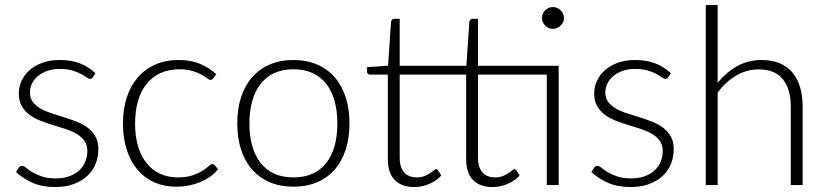

<svg xmlns="http://www.w3.org/2000/svg" viewBox="-20 -748 3340 776"><path d="M355.5 -436Q351.5 -429 344 -429Q338.5 -429 330 -435.2Q321.5 -441.5 307.2 -449.2Q293 -457 272 -463.2Q251 -469.5 221 -469.5Q194 -469.5 171.8 -461.8Q149.5 -454 133.8 -441Q118 -428 109.5 -410.8Q101 -393.5 101 -374.5Q101 -351 113 -335.5Q125 -320 144.2 -309Q163.5 -298 188.5 -290Q213.5 -282 239.2 -274Q265 -266 290 -256.2Q315 -246.5 334.2 -232Q353.5 -217.5 365.5 -196.5Q377.5 -175.5 377.5 -145.5Q377.5 -113 366 -85Q354.5 -57 332.2 -36.5Q310 -16 277.5 -4Q245 8 203 8Q150.5 8 112.5 -8.8Q74.5 -25.5 44.5 -52.5L55.5 -69.5Q58 -73.5 61.2 -75.5Q64.5 -77.5 70 -77.5Q76.5 -77.5 85.8 -69.5Q95 -61.5 110.5 -52.2Q126 -43 148.8 -35Q171.5 -27 205 -27Q236.5 -27 260.5 -35.8Q284.5 -44.5 300.5 -59.5Q316.5 -74.5 324.8 -94.8Q333 -115 333 -137.5Q333 -162.5 321 -179Q309 -195.5 289.5 -207Q270 -218.5 245.2 -226.5Q220.5 -234.5 194.5 -242.5Q168.5 -250.5 143.8 -260Q119 -269.5 99.5 -284Q80 -298.5 68 -319.2Q56 -340 56 -371Q56 -397.5 67.5 -422Q79 -446.5 100.2 -465Q121.5 -483.5 152 -494.5Q182.5 -505.5 220.5 -505.5Q266 -505.5 301.2 -492.5Q336.5 -479.5 365.5 -452.5Z M841.5 -431Q839 -428.5 836.8 -426.8Q834.5 -425 830.5 -425Q825.5 -425 817 -431.8Q808.5 -438.5 794 -446.5Q779.5 -454.5 757.8 -461.2Q736 -468 705 -468Q662 -468 628.8 -452.8Q595.5 -437.5 572.5 -409Q549.5 -380.5 537.8 -340Q526 -299.5 526 -249Q526 -196.5 538.2 -156Q550.5 -115.5 573 -87.8Q595.5 -60 627.5 -45.5Q659.5 -31 698.5 -31Q734.5 -31 758.8 -39.5Q783 -48 798.8 -58Q814.5 -68 823.5 -76.5Q832.5 -85 838.5 -85Q844.5 -85 848.5 -80L861 -64Q849.5 -49 832 -36Q814.5 -23 792.5 -13.5Q770.5 -4 744.8 1.2Q719 6.5 691 6.5Q643.5 6.5 604.2 -10.8Q565 -28 536.8 -60.8Q508.5 -93.5 492.8 -141Q477 -188.5 477 -249Q477 -306 492 -353Q507 -400 536 -434Q565 -468 606.8 -486.8Q648.5 -505.5 702.5 -505.5Q751 -505.5 788.5 -490Q826 -474.5 854 -448Z M1166 -505.5Q1219.5 -505.5 1261.8 -487.2Q1304 -469 1333 -435.5Q1362 -402 1377.2 -354.8Q1392.5 -307.5 1392.5 -249Q1392.5 -190.5 1377.2 -143.5Q1362 -96.5 1333 -63Q1304 -29.5 1261.8 -11.5Q1219.5 6.5 1166 6.5Q1112.5 6.5 1070.2 -11.5Q1028 -29.5 998.8 -63Q969.5 -96.5 954.2 -143.5Q939 -190.5 939 -249Q939 -307.5 954.2 -354.8Q969.5 -402 998.8 -435.5Q1028 -469 1070.2 -487.2Q1112.5 -505.5 1166 -505.5ZM1166 -31Q1210.5 -31 1243.8 -46.2Q1277 -61.5 1299.2 -90Q1321.5 -118.5 1332.5 -158.8Q1343.5 -199 1343.5 -249Q1343.5 -298.5 1332.5 -339Q1321.5 -379.5 1299.2 -408.2Q1277 -437 1243.8 -452.5Q1210.5 -468 1166 -468Q1121.5 -468 1088.2 -452.5Q1055 -437 1032.8 -408.2Q1010.5 -379.5 999.2 -339Q988 -298.5 988 -249Q988 -199 999.2 -158.8Q1010.5 -118.5 1032.8 -90Q1055 -61.5 1088.2 -46.2Q1121.5 -31 1166 -31Z M2238 0H2190V-446.5H1912V-109Q1912 -88.5 1917.2 -73.8Q1922.5 -59 1931.8 -49.5Q1941 -40 1953.5 -35.5Q1966 -31 1980.5 -31Q1998.5 -31 2011.5 -36.2Q2024.5 -41.5 2034 -47.8Q2043.5 -54 2049.5 -59.2Q2055.5 -64.5 2059 -64.5Q2063 -64.5 2067 -59.5L2080 -38.5Q2061 -17.5 2031.8 -4.8Q2002.5 8 1971 8Q1920.5 8 1892.2 -20Q1864 -48 1864 -106.5V-446.5H1595.5V-109Q1595.5 -88.5 1600.8 -73.8Q1606 -59 1615.2 -49.5Q1624.5 -40 1637 -35.5Q1649.5 -31 1664 -31Q1682 -31 1695 -36.2Q1708 -41.5 1717.5 -47.8Q1727 -54 1733 -59.2Q1739 -64.5 1742.5 -64.5Q1746.5 -64.5 1750.5 -59.5L1763.5 -38.5Q1744.5 -17.5 1715.2 -4.8Q1686 8 1654.5 8Q1604 8 1575.8 -20Q1547.5 -48 1547.5 -106.5V-446.5H1476Q1470.5 -446.5 1467 -449.5Q1463.5 -452.5 1463.5 -458V-476.5L1548.5 -482.5L1560.5 -660.5Q1561.5 -665 1564.5 -668.5Q1567.5 -672 1573 -672H1595.5V-482H1865L1877 -660.5Q1878 -665 1881 -668.5Q1884 -672 1889.5 -672H1912V-482H2238ZM2259.5 -675Q2259.5 -666 2255.8 -658.2Q2252 -650.5 2245.8 -644.5Q2239.5 -638.5 2231.5 -635Q2223.5 -631.5 2214.5 -631.5Q2205.5 -631.5 2197.5 -635Q2189.5 -638.5 2183.5 -644.5Q2177.5 -650.5 2174 -658.2Q2170.5 -666 2170.5 -675Q2170.5 -684 2174 -692.2Q2177.5 -700.5 2183.5 -706.5Q2189.5 -712.5 2197.5 -716Q2205.5 -719.5 2214.5 -719.5Q2223.5 -719.5 2231.5 -716Q2239.5 -712.5 2245.8 -706.5Q2252 -700.5 2255.8 -692.2Q2259.5 -684 2259.5 -675Z M2681 -436Q2677 -429 2669.5 -429Q2664 -429 2655.5 -435.2Q2647 -441.5 2632.8 -449.2Q2618.5 -457 2597.5 -463.2Q2576.5 -469.5 2546.5 -469.5Q2519.5 -469.5 2497.2 -461.8Q2475 -454 2459.2 -441Q2443.5 -428 2435 -410.8Q2426.5 -393.5 2426.5 -374.5Q2426.5 -351 2438.5 -335.5Q2450.5 -320 2469.8 -309Q2489 -298 2514 -290Q2539 -282 2564.8 -274Q2590.5 -266 2615.5 -256.2Q2640.5 -246.5 2659.8 -232Q2679 -217.5 2691 -196.5Q2703 -175.5 2703 -145.5Q2703 -113 2691.5 -85Q2680 -57 2657.8 -36.5Q2635.5 -16 2603 -4Q2570.5 8 2528.5 8Q2476 8 2438 -8.8Q2400 -25.5 2370 -52.5L2381 -69.5Q2383.5 -73.5 2386.8 -75.5Q2390 -77.5 2395.5 -77.5Q2402 -77.5 2411.2 -69.5Q2420.5 -61.5 2436 -52.2Q2451.5 -43 2474.2 -35Q2497 -27 2530.5 -27Q2562 -27 2586 -35.8Q2610 -44.5 2626 -59.5Q2642 -74.5 2650.2 -94.8Q2658.5 -115 2658.5 -137.5Q2658.5 -162.5 2646.5 -179Q2634.5 -195.5 2615 -207Q2595.5 -218.5 2570.8 -226.5Q2546 -234.5 2520 -242.5Q2494 -250.5 2469.2 -260Q2444.5 -269.5 2425 -284Q2405.5 -298.5 2393.5 -319.2Q2381.5 -340 2381.5 -371Q2381.5 -397.5 2393 -422Q2404.5 -446.5 2425.8 -465Q2447 -483.5 2477.5 -494.5Q2508 -505.5 2546 -505.5Q2591.5 -505.5 2626.8 -492.5Q2662 -479.5 2691 -452.5Z M2880.5 -413.5Q2915 -455.5 2959.2 -480.5Q3003.5 -505.5 3058.5 -505.5Q3099.5 -505.5 3130.8 -492.5Q3162 -479.5 3182.5 -455Q3203 -430.5 3213.5 -396Q3224 -361.5 3224 -318V0H3176V-318Q3176 -388 3144 -427.8Q3112 -467.5 3046.5 -467.5Q2998 -467.5 2955.8 -442.8Q2913.5 -418 2880.5 -374V0H2832.5V-727.5H2880.5Z"/></svg>

Font: Lato 2
Style: Regular
Weight: 300
Designer: Lukasz Dziedzic with Adam Twardoch and Botio Nikoltchev
Foundry: tyPoland Lukasz Dziedzic
Version: Version 2.015; 2015-08-06; http://www.latofonts.com/